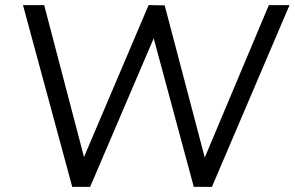

<svg xmlns="http://www.w3.org/2000/svg" viewBox="-20 -732 1154 752"><path d="M1114 -712 810 0H739L582 -582L333 0H263L70 -712H153L309 -117L562 -712L625 -711L782 -115L1033 -712Z"/></svg>

Font: Muli
Style: Italic
Weight: 400
Italic angle: -4.541°
Designer: Vernon Adams
Foundry: Vernon Adams
Version: Version 2.001